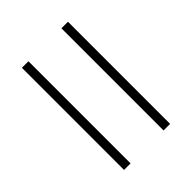

<svg xmlns="http://www.w3.org/2000/svg" viewBox="-17 -628 622 622"><g transform="rotate(45 294.0 -317.5)"><path d="M528 -393V-423H60V-393ZM528 -212V-242H60V-212Z"/></g></svg>

Font: Space Cowgirl Light
Style: Regular
Weight: 300
Designer: Valery Marier
Foundry: Valery Marier
Version: Version 1.000;hotconv 1.0.109;makeotfexe 2.5.65596